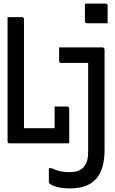

<svg xmlns="http://www.w3.org/2000/svg" viewBox="-20 -795 640 1065"><path d="M33 0Q30 0 28 -0.5Q26 -1 24.5 -2.5Q23 -4 22.5 -6Q22 -8 22 -11Q22 -66 22 -121Q22 -176 22 -230.5Q22 -285 22 -338Q22 -391 22 -439.5Q22 -488 22 -530.5Q22 -573 22 -608Q22 -631 22 -654Q22 -677 22 -700Q36 -700 49 -700Q62 -700 75 -700Q88 -700 102 -700Q106 -700 108 -698.5Q110 -697 111.5 -695Q113 -693 113 -689Q113 -639 113 -588.5Q113 -538 113 -487.5Q113 -437 113 -386.5Q113 -336 113 -285.5Q113 -235 113 -184.5Q113 -134 113 -84H302Q319 -84 329.5 -78Q340 -72 346.5 -61Q353 -50 357 -35Q361 -20 364 0ZM283 -204Q294 -204 306.5 -204Q319 -204 331 -204Q343 -204 353 -204Q357 -204 359 -202.5Q361 -201 362.5 -199Q364 -197 364 -193Q364 -174 364 -149Q364 -124 364 -96.5Q364 -69 364 -43.5Q364 -18 364 0Q330 -2 312.5 -10.5Q295 -19 289 -33.5Q283 -48 283 -68Q283 -86 283 -111Q283 -136 283 -161.5Q283 -187 283 -204ZM549 -532Q552 -532 554.5 -530.5Q557 -529 558.5 -526.5Q560 -524 560 -521Q560 -472 560 -421Q560 -370 560 -316.5Q560 -263 560 -206Q560 -149 560 -88.5Q560 -28 560 35Q560 90 548.5 130Q537 170 513 197Q489 224 452.5 237Q416 250 367 250Q324 250 294.5 241.5Q265 233 254 222Q253 220 252 218.5Q251 217 251 214Q251 194 251 176Q251 158 251 138H266Q292 150 314.5 155Q337 160 366 160Q391 160 410 154Q429 148 442 134Q451 124 457.5 111.5Q464 99 466.5 81.5Q469 64 469 42Q469 -32 469 -96.5Q469 -161 469 -220.5Q469 -280 469 -335.5Q469 -391 469 -446H457Q445 -446 427 -446Q409 -446 389 -446Q369 -446 350.5 -446Q332 -446 319 -446Q314 -446 311 -449Q308 -452 308 -457Q308 -476 308 -494.5Q308 -513 308 -532Q328 -532 355.5 -532Q383 -532 415 -532Q447 -532 481.5 -532Q516 -532 549 -532ZM451 -775Q465 -775 479.5 -775Q494 -775 508.5 -775Q523 -775 537.5 -775Q552 -775 566 -775Q571 -775 574 -772Q577 -769 577 -764V-666Q563 -666 548.5 -666Q534 -666 519.5 -666Q505 -666 490.5 -666Q476 -666 462 -666Q459 -666 456.5 -667.5Q454 -669 452.5 -671.5Q451 -674 451 -677Z"/></svg>

Font: Rec Mono Linear
Style: Regular
Weight: 400
Monospace: yes
Version: Version 1.085; ttfautohint (v1.8.4.7-5d5b)